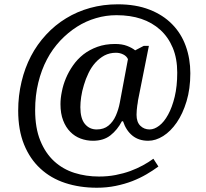

<svg xmlns="http://www.w3.org/2000/svg" viewBox="-20 -734 961 896"><path d="M868.2 -392.1Q868.2 -319.8 850.6 -261.5Q833 -203.1 804.7 -162.1Q776.4 -121.1 741.5 -99.1Q706.5 -77.1 671.9 -77.1Q627.4 -77.1 597.9 -101.1Q568.4 -125 554.2 -168H548.8Q527.8 -127.9 495.6 -102.5Q463.4 -77.1 414.1 -77.1Q383.8 -77.1 356.2 -87.4Q328.6 -97.7 308.1 -118.7Q287.1 -139.6 274.7 -171.9Q262.2 -204.1 262.2 -248Q262.2 -275.9 268.6 -306.2Q274.4 -337.4 287.4 -368.4Q300.3 -399.4 320.8 -428.7Q340.8 -457.5 369.1 -480Q397.5 -502 434.3 -515.4Q471.2 -528.8 517.1 -528.8Q549.3 -528.8 572.5 -520Q595.7 -511.2 610.8 -499L650.9 -520H674.8L624 -265.1Q623.5 -259.3 622.6 -253.4Q621.6 -247.6 620.6 -241.7Q619.1 -231.9 618.2 -220.2Q617.2 -208.5 617.2 -198.2Q617.2 -164.6 634.8 -147.2Q652.3 -129.9 678.2 -129.9Q700.2 -129.9 723.1 -147.5Q746.1 -165 764.6 -199.2Q783.2 -232.9 795.2 -282.2Q807.1 -331.5 807.1 -395Q807.1 -460.4 786.4 -510.5Q765.6 -560.5 728 -594.7Q652.3 -663.1 523.9 -663.1Q474.1 -663.1 428.2 -649.4Q380.9 -635.7 339.1 -609.1Q297.4 -582.5 261.2 -544.4Q243.2 -524.9 227.5 -503.2Q211.9 -481.4 199.2 -457Q173.3 -408.2 158.7 -348.4Q144 -288.6 144 -220.2Q144 -136.7 168 -77.9Q191.9 -19 232.9 18.6Q273.4 55.7 327.4 72.8Q381.3 89.8 441.9 89.8Q482.9 89.8 519.5 82.8Q556.2 75.7 588.4 64Q620.1 52.2 647.2 37.4Q674.3 22.5 695.8 6.8L719.2 43Q694.3 61.5 663.8 79.3Q633.3 97.2 597.2 111.3Q561.5 125 520 133.5Q478.5 142.1 432.1 142.1Q351.6 142.1 284.2 119.9Q216.8 97.7 168.5 52.7Q119.6 7.8 92.3 -59.6Q64.9 -127 64.9 -217.8Q64.9 -287.6 80.6 -353Q111.3 -481.9 195.3 -572.3Q236.8 -617.2 288.1 -648.4Q339.8 -680.2 400.6 -697Q461.4 -713.9 529.8 -713.9Q613.8 -713.9 677.2 -689.2Q740.7 -664.6 783.2 -621.1Q825.7 -578.1 846.9 -519Q868.2 -460 868.2 -392.1ZM355 -233.9Q355 -181.2 376.2 -155.5Q397.5 -129.9 431.2 -129.9Q464.4 -129.9 486.1 -147.7Q507.8 -165.5 520.5 -194.3Q533.2 -223.1 539.1 -254.9L577.1 -458Q570.8 -472.2 554.9 -480Q539.1 -487.8 521 -487.8Q491.7 -487.8 467.3 -475.1Q443.4 -461.9 424.8 -441.2Q406.2 -420.4 393.1 -393.1Q379.4 -364.7 371.6 -337.4Q362.8 -309.1 358.9 -282.2Q355 -255.4 355 -233.9Z"/></svg>

Font: Koh Santepheap
Style: Regular
Weight: 400
Designer: Danh Hong
Version: Version 2.002; ttfautohint (v1.8.3)